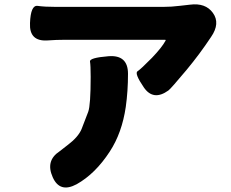

<svg xmlns="http://www.w3.org/2000/svg" viewBox="-20 -787 1040 864"><path d="M325 42Q249 83 217 10Q184 -64 248 -106Q252 -109 284 -134Q332 -170 347 -206Q362 -245 377 -284Q388 -314 388 -441Q388 -493 385 -510Q382 -527 468 -534Q556 -541 556 -455Q556 -377 546 -306Q529 -189 474 -105Q409 -5 325 42ZM738 -380Q670 -331 627 -394Q584 -457 599 -466.5Q614 -476 664 -527Q709 -574 725 -604Q727 -608 722 -608H274Q233 -608 193 -605Q111 -600 115 -683Q118 -765 149.5 -760.5Q181 -756 233 -756H713Q752 -756 791 -761L835 -766Q905 -775 938 -729Q972 -682 930 -621Q879 -544 820 -473Q749 -388 738 -380Z"/></svg>

Font: Resource Han Rounded TW Heavy
Style: Regular
Weight: 900
Designer: Cyano Hao (round all glyphs); Ryoko NISHIZUKA 西塚涼子 (kana, bopomofo & ideographs); Paul D. Hunt (Latin, Greek & Cyrillic)
Foundry: Cyano Hao
Version: 0.990